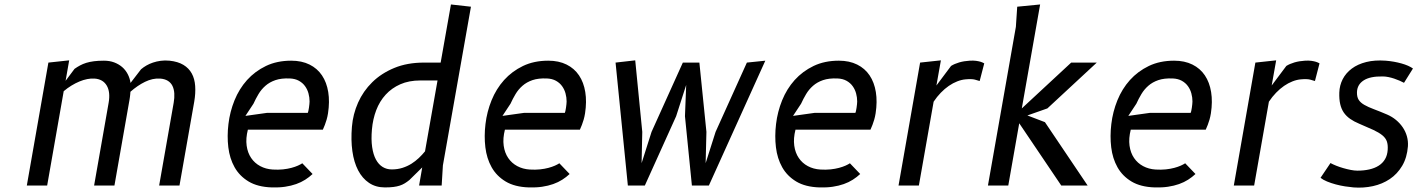

<svg xmlns="http://www.w3.org/2000/svg" viewBox="-20 -830 6342 859"><path d="M191 0H100L196.5 -550L289.5 -560L273.5 -468.5L313.5 -522Q325.5 -530.5 338 -537.2Q350.5 -544 365.8 -548.8Q381 -553.5 400.2 -556Q419.5 -558.5 445 -558.5Q470.5 -558.5 491 -550.8Q511.5 -543 526.8 -529.8Q542 -516.5 551.5 -498.2Q561 -480 564 -459L611 -520Q621.5 -529 634.8 -536.8Q648 -544.5 664.2 -550Q680.5 -555.5 699 -558Q717.5 -560.5 738.5 -558.5Q776 -554.5 800.5 -539.8Q825 -525 838 -501.2Q851 -477.5 853.2 -445.2Q855.5 -413 849 -375L783 0H692L757 -370Q761 -392.5 759.8 -412Q758.5 -431.5 751.5 -445.8Q744.5 -460 730.8 -468.5Q717 -477 696 -478.5Q679 -479.5 662.2 -475.8Q645.5 -472 629 -464Q612.5 -456 596 -444.8Q579.5 -433.5 563.5 -419.5Q563 -412 562.5 -406.5Q562 -401 561.2 -395.5Q560.5 -390 559.5 -384Q558.5 -378 557 -370L492 0H401L466 -370Q474.5 -418.5 457.5 -447.2Q440.5 -476 402.5 -478.5Q387.5 -479.5 370.5 -476.2Q353.5 -473 335.5 -465.5Q317.5 -458 299.5 -447Q281.5 -436 265 -422Z M1378.5 -51.5Q1363.5 -37.5 1345.5 -26Q1327.5 -14.5 1305 -6.5Q1282.5 1.5 1255.5 5.5Q1228.5 9.5 1196 8.5Q1133 6.5 1092.2 -18Q1051.5 -42.5 1029.5 -81.8Q1007.5 -121 1001.5 -171Q995.5 -221 1002 -275Q1008.5 -330 1029.2 -381.2Q1050 -432.5 1085.2 -471.8Q1120.5 -511 1169.8 -534.8Q1219 -558.5 1283 -558.5Q1330 -558.5 1364.8 -541.2Q1399.5 -524 1420.5 -492.8Q1441.5 -461.5 1448.5 -418.2Q1455.5 -375 1447.5 -323Q1445 -307.5 1441.2 -294.5Q1437.5 -281.5 1433.5 -271.5Q1429 -260 1424.5 -250H1089Q1079 -210.5 1083.5 -178.2Q1088 -146 1103.8 -123Q1119.5 -100 1144.2 -86.8Q1169 -73.5 1200 -71.5Q1225 -70 1246 -72.2Q1267 -74.5 1283.8 -79Q1300.5 -83.5 1312.8 -89Q1325 -94.5 1332.5 -99.5ZM1357 -325Q1358 -326.5 1359.5 -333Q1361 -339.5 1362.2 -347.8Q1363.5 -356 1364.2 -363.8Q1365 -371.5 1365 -376Q1365 -394 1360.2 -411.8Q1355.5 -429.5 1345 -444.2Q1334.5 -459 1317.5 -468.5Q1300.5 -478 1276.5 -479Q1238.5 -480.5 1212.2 -471.5Q1186 -462.5 1167.5 -446.2Q1149 -430 1136.5 -409Q1124 -388 1114 -366L1078 -311.5L1174.5 -325Z M1860.5 -470Q1809.5 -470 1771 -453Q1732.5 -436 1705.5 -406.5Q1678.5 -377 1663.2 -337Q1648 -297 1644 -251Q1640 -205.5 1645 -171.8Q1650 -138 1662 -116Q1674 -94 1692 -83Q1710 -72 1732.5 -72Q1758.5 -72 1780.5 -79Q1802.5 -86 1820.8 -97.5Q1839 -109 1854.2 -123.5Q1869.5 -138 1881.5 -153L1937.5 -470ZM1855 0 1869 -81 1811.5 -24.5Q1801 -16 1790.8 -9.8Q1780.5 -3.5 1768.2 0.5Q1756 4.5 1740 6.5Q1724 8.5 1702 8.5Q1661 8.5 1631 -11.8Q1601 -32 1582.2 -68Q1563.5 -104 1556.5 -153.8Q1549.5 -203.5 1554.5 -263Q1559 -319 1582 -370.8Q1605 -422.5 1645.5 -462.2Q1686 -502 1744 -526Q1802 -550 1877 -550H1951.5L1997.5 -810L2087 -800L1961.5 -90L1956 0Z M2528.5 -51.5Q2513.5 -37.5 2495.5 -26Q2477.5 -14.5 2455 -6.5Q2432.5 1.5 2405.5 5.5Q2378.5 9.5 2346 8.5Q2283 6.5 2242.2 -18Q2201.5 -42.5 2179.5 -81.8Q2157.5 -121 2151.5 -171Q2145.5 -221 2152 -275Q2158.5 -330 2179.2 -381.2Q2200 -432.5 2235.2 -471.8Q2270.5 -511 2319.8 -534.8Q2369 -558.5 2433 -558.5Q2480 -558.5 2514.8 -541.2Q2549.5 -524 2570.5 -492.8Q2591.5 -461.5 2598.5 -418.2Q2605.5 -375 2597.5 -323Q2595 -307.5 2591.2 -294.5Q2587.5 -281.5 2583.5 -271.5Q2579 -260 2574.5 -250H2239Q2229 -210.5 2233.5 -178.2Q2238 -146 2253.8 -123Q2269.5 -100 2294.2 -86.8Q2319 -73.5 2350 -71.5Q2375 -70 2396 -72.2Q2417 -74.5 2433.8 -79Q2450.5 -83.5 2462.8 -89Q2475 -94.5 2482.5 -99.5ZM2507 -325Q2508 -326.5 2509.5 -333Q2511 -339.5 2512.2 -347.8Q2513.5 -356 2514.2 -363.8Q2515 -371.5 2515 -376Q2515 -394 2510.2 -411.8Q2505.5 -429.5 2495 -444.2Q2484.5 -459 2467.5 -468.5Q2450.5 -478 2426.5 -479Q2388.5 -480.5 2362.2 -471.5Q2336 -462.5 2317.5 -446.2Q2299 -430 2286.5 -409Q2274 -388 2264 -366L2228 -311.5L2324.5 -325Z M3140.5 -240 3137 -100 3181.5 -240 3321.5 -550 3404 -558.5 3151.5 0H3075.5L3044.5 -310L3050 -450L3005 -310L2865 0H2789L2734 -550L2822 -560L2853.5 -240L2850.5 -100L2895 -240L3035 -550H3109Z M3828.5 -51.5Q3813.5 -37.5 3795.5 -26Q3777.5 -14.5 3755 -6.5Q3732.5 1.5 3705.5 5.5Q3678.5 9.5 3646 8.5Q3583 6.5 3542.2 -18Q3501.5 -42.5 3479.5 -81.8Q3457.5 -121 3451.5 -171Q3445.5 -221 3452 -275Q3458.5 -330 3479.2 -381.2Q3500 -432.5 3535.2 -471.8Q3570.5 -511 3619.8 -534.8Q3669 -558.5 3733 -558.5Q3780 -558.5 3814.8 -541.2Q3849.5 -524 3870.5 -492.8Q3891.5 -461.5 3898.5 -418.2Q3905.5 -375 3897.5 -323Q3895 -307.5 3891.2 -294.5Q3887.5 -281.5 3883.5 -271.5Q3879 -260 3874.5 -250H3539Q3529 -210.5 3533.5 -178.2Q3538 -146 3553.8 -123Q3569.5 -100 3594.2 -86.8Q3619 -73.5 3650 -71.5Q3675 -70 3696 -72.2Q3717 -74.5 3733.8 -79Q3750.5 -83.5 3762.8 -89Q3775 -94.5 3782.5 -99.5ZM3807 -325Q3808 -326.5 3809.5 -333Q3811 -339.5 3812.2 -347.8Q3813.5 -356 3814.2 -363.8Q3815 -371.5 3815 -376Q3815 -394 3810.2 -411.8Q3805.5 -429.5 3795 -444.2Q3784.5 -459 3767.5 -468.5Q3750.5 -478 3726.5 -479Q3688.5 -480.5 3662.2 -471.5Q3636 -462.5 3617.5 -446.2Q3599 -430 3586.5 -409Q3574 -388 3564 -366L3528 -311.5L3624.5 -325Z M4300 -475Q4282 -473.5 4262.8 -466Q4243.5 -458.5 4225 -445.8Q4206.5 -433 4189.2 -415.2Q4172 -397.5 4157 -375L4091 0H4000L4096.5 -550L4189.5 -560L4169.5 -447.5L4235 -535Q4250 -544.5 4271.5 -550.8Q4293 -557 4318.5 -558.5Q4335 -559.5 4347.2 -557.8Q4359.5 -556 4367.5 -553.5Q4376.5 -550.5 4383.5 -546.5L4363 -467.5Q4356 -470 4341.5 -473.8Q4327 -477.5 4300 -475Z M4400 0 4525 -710 4531 -800 4633.5 -810 4551.5 -345 4772.5 -550H4887L4666 -345L4576.5 -313.5L4655 -283.5L4846 0H4728L4540 -278.5L4491 0Z M5328.5 -51.5Q5313.5 -37.5 5295.5 -26Q5277.5 -14.5 5255 -6.5Q5232.5 1.5 5205.5 5.5Q5178.5 9.5 5146 8.5Q5083 6.5 5042.2 -18Q5001.5 -42.5 4979.5 -81.8Q4957.5 -121 4951.5 -171Q4945.5 -221 4952 -275Q4958.5 -330 4979.2 -381.2Q5000 -432.5 5035.2 -471.8Q5070.5 -511 5119.8 -534.8Q5169 -558.5 5233 -558.5Q5280 -558.5 5314.8 -541.2Q5349.5 -524 5370.5 -492.8Q5391.5 -461.5 5398.5 -418.2Q5405.5 -375 5397.5 -323Q5395 -307.5 5391.2 -294.5Q5387.5 -281.5 5383.5 -271.5Q5379 -260 5374.5 -250H5039Q5029 -210.5 5033.5 -178.2Q5038 -146 5053.8 -123Q5069.5 -100 5094.2 -86.8Q5119 -73.5 5150 -71.5Q5175 -70 5196 -72.2Q5217 -74.5 5233.8 -79Q5250.5 -83.5 5262.8 -89Q5275 -94.5 5282.5 -99.5ZM5307 -325Q5308 -326.5 5309.5 -333Q5311 -339.5 5312.2 -347.8Q5313.5 -356 5314.2 -363.8Q5315 -371.5 5315 -376Q5315 -394 5310.2 -411.8Q5305.5 -429.5 5295 -444.2Q5284.5 -459 5267.5 -468.5Q5250.5 -478 5226.5 -479Q5188.5 -480.5 5162.2 -471.5Q5136 -462.5 5117.5 -446.2Q5099 -430 5086.5 -409Q5074 -388 5064 -366L5028 -311.5L5124.5 -325Z M5800 -475Q5782 -473.5 5762.8 -466Q5743.5 -458.5 5725 -445.8Q5706.5 -433 5689.2 -415.2Q5672 -397.5 5657 -375L5591 0H5500L5596.5 -550L5689.5 -560L5669.5 -447.5L5735 -535Q5750 -544.5 5771.5 -550.8Q5793 -557 5818.5 -558.5Q5835 -559.5 5847.2 -557.8Q5859.5 -556 5867.5 -553.5Q5876.5 -550.5 5883.5 -546.5L5863 -467.5Q5856 -470 5841.5 -473.8Q5827 -477.5 5800 -475Z M6261.5 -459.5Q6253 -464 6241.8 -469Q6230.5 -474 6217.8 -478.2Q6205 -482.5 6191.8 -485.2Q6178.5 -488 6166 -488Q6109.5 -489 6080.8 -470.2Q6052 -451.5 6051 -417.5Q6050.5 -396 6058.8 -383.2Q6067 -370.5 6084 -360.8Q6101 -351 6126.5 -341.5Q6152 -332 6186 -317.5Q6208 -308 6225.8 -293.2Q6243.5 -278.5 6256 -260Q6268.5 -241.5 6274.5 -220Q6280.5 -198.5 6279 -175.5Q6275 -124.5 6253.2 -88Q6231.5 -51.5 6198 -29Q6164.5 -6.5 6122.2 2.8Q6080 12 6035.5 8.5Q6018.5 7 5997.5 3.8Q5976.5 0.5 5956 -5Q5935.5 -10.5 5917.2 -18Q5899 -25.5 5888 -34.5L5932.5 -100.5Q5943.5 -94.5 5958.5 -88.5Q5973.5 -82.5 5990 -77.8Q6006.5 -73 6023 -69.8Q6039.5 -66.5 6053 -66.5Q6082 -66.5 6106.2 -72Q6130.5 -77.5 6148.2 -88.8Q6166 -100 6176.5 -117.8Q6187 -135.5 6188.5 -160Q6190 -183 6184.5 -198Q6179 -213 6164.2 -225Q6149.5 -237 6124.2 -248.8Q6099 -260.5 6061 -276.5Q6038 -286 6020.8 -298Q6003.5 -310 5992.2 -326.2Q5981 -342.5 5976 -364.5Q5971 -386.5 5972 -416Q5973 -448 5987.2 -475.8Q6001.5 -503.5 6028 -523.2Q6054.5 -543 6092.5 -552.5Q6130.5 -562 6179.5 -558.5Q6198.5 -557 6216.5 -553.8Q6234.5 -550.5 6250.5 -546Q6266.5 -541.5 6279.5 -535.8Q6292.5 -530 6301.5 -523.5Z"/></svg>

Font: B612
Style: Italic
Weight: 400
Italic angle: -10°
Designer: Nicolas Chauveau, Thomas Paillot, Jonathan Favre-Lamarine, Jean-Luc Vinot
Foundry: AIRBUS
Version: Version 1.008